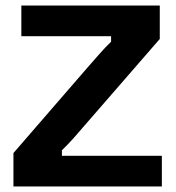

<svg xmlns="http://www.w3.org/2000/svg" viewBox="-20 -670 632 690"><path d="M561.7 0H28.3V-120L298.3 -431.7Q317.5 -453.3 337.1 -475.8Q356.7 -498.3 379.2 -520V-540H56.7V-650H554.2V-530L283.3 -218.3Q265 -196.7 245 -174.2Q225 -151.7 202.5 -130V-110H561.7Z"/></svg>

Font: Familjen Grotesk Variable
Style: Regular
Weight: 400
Designer: Anders Wikstroem, Jonas Baeckman, Matilda Gysing, Kristian Moeller
Foundry: Familjen STHLM AB
Version: Version 2.000